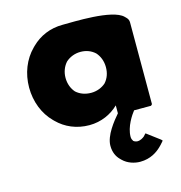

<svg xmlns="http://www.w3.org/2000/svg" viewBox="-118 -642 971 1029"><g transform="rotate(-15 367.5 -127.0)"><path d="M485 0C455 35 401 101 401 158C401 194 414 220 432 238L439 245C465 271 503 282 534 282C592 282 631 254 653 232L654 231L661 224C673 212 679 203 679 203L672 196L600 142L593 149C593 149 592 151 588 155C580 162 565 172 548 172C541 172 532 169 526 164C522 158 518 150 518 140C518 83 558 26 573 7H667L674 0V-454C674 -465 670 -474 662 -482L661 -483L654 -490C599 -545 382 -535 322 -535C252 -535 193 -509 148 -465L147 -464L140 -457C90 -407 61 -335 61 -256C61 -177 90 -105 139 -56L146 -49C190 -5 251 22 322 22C388 22 445 -5 485 -44ZM263 -256C263 -289 275 -318 294 -339C315 -358 344 -370 376 -370C407 -370 434 -360 456 -340C475 -319 487 -290 487 -256C487 -223 477 -195 457 -173C437 -155 408 -143 376 -143C342 -143 314 -154 293 -173C275 -193 263 -222 263 -256Z"/></g></svg>

Font: Hussar Woodtype
Style: Blk
Weight: 900
Foundry: Cannot Into Space Fonts
Version: Version 1.07